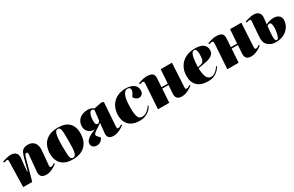

<svg xmlns="http://www.w3.org/2000/svg" viewBox="160 -1770 4612 3009"><g transform="rotate(-30 2466.0 -265.5)"><path d="M683 -68Q666 -54 634.5 -34.5Q603 -15 564.5 -0.5Q526 14 489 14Q422 14 396.5 -17Q371 -48 375 -98L402 -392Q404 -418 400 -429Q396 -440 382 -440Q364 -440 355 -426Q346 -412 334 -368L233 0H70L81 -462Q81 -474 78.5 -484Q76 -494 59 -494Q49 -494 33.5 -490Q18 -486 4 -481L-4 -502Q5 -506 31 -514Q57 -522 90.5 -529.5Q124 -537 153 -537Q211 -537 242.5 -504Q274 -471 268 -413L244 -180L254 -179L313 -398Q325 -440 339.5 -472Q354 -504 383 -522Q412 -540 467 -540Q536 -540 577.5 -492Q619 -444 610 -346L587 -96Q586 -77 588.5 -66.5Q591 -56 609 -56Q626 -56 642.5 -65Q659 -74 672 -84Z M962 14Q869 14 810 -18.5Q751 -51 722.5 -108.5Q694 -166 694 -241Q694 -321 725 -388.5Q756 -456 825 -496.5Q894 -537 1006 -537Q1140 -537 1205 -469.5Q1270 -402 1270 -283Q1270 -226 1254 -173Q1238 -120 1202 -77.5Q1166 -35 1107 -10.5Q1048 14 962 14ZM977 -8Q1012 -8 1027 -40.5Q1042 -73 1045.5 -134Q1049 -195 1049 -281Q1049 -366 1046.5 -418.5Q1044 -471 1032 -495Q1020 -519 993 -519Q977 -519 963.5 -509Q950 -499 940.5 -469.5Q931 -440 926 -383.5Q921 -327 921 -235Q921 -153 924.5 -103Q928 -53 940 -30.5Q952 -8 977 -8Z M1617 -270Q1589 -251 1561 -233Q1533 -215 1505 -196Q1468 -171 1460 -152.5Q1452 -134 1472 -111L1513 -65Q1496 -26 1466 -6Q1436 14 1400 14Q1360 14 1333.5 -7.5Q1307 -29 1307 -67Q1307 -101 1332.5 -129.5Q1358 -158 1399.5 -180.5Q1441 -203 1489 -219L1488 -222Q1424 -222 1382.5 -260.5Q1341 -299 1341 -360Q1341 -445 1398 -495Q1455 -545 1550 -545Q1589 -545 1615 -534Q1641 -523 1652 -508L1793 -537L1832 -523L1803 -96Q1802 -77 1804.5 -66.5Q1807 -56 1825 -56Q1842 -56 1858.5 -65Q1875 -74 1888 -84L1899 -68Q1882 -54 1850.5 -34.5Q1819 -15 1780.5 -0.5Q1742 14 1705 14Q1641 14 1616.5 -15.5Q1592 -45 1598 -98ZM1642 -487Q1633 -501 1624 -506Q1615 -511 1604 -511Q1575 -511 1556.5 -466.5Q1538 -422 1538 -348Q1538 -305 1549 -289.5Q1560 -274 1576 -274Q1592 -274 1603 -284Q1614 -294 1621 -305Z M2239 -537Q2283 -537 2325.5 -523Q2368 -509 2396.5 -477Q2425 -445 2425 -390Q2425 -350 2401.5 -327Q2378 -304 2344 -304Q2317 -304 2291 -323Q2265 -342 2255 -366L2276 -398Q2311 -451 2303 -485Q2295 -519 2256 -519Q2222 -519 2200.5 -494Q2179 -469 2167 -427.5Q2155 -386 2150.5 -335.5Q2146 -285 2146 -234Q2146 -179 2151.5 -130.5Q2157 -82 2177 -52Q2197 -22 2240 -22Q2276 -22 2305.5 -38.5Q2335 -55 2358.5 -80Q2382 -105 2398 -130L2410 -122Q2404 -108 2387.5 -85.5Q2371 -63 2342.5 -40Q2314 -17 2271.5 -1.5Q2229 14 2171 14Q2099 14 2042 -12Q1985 -38 1952 -93Q1919 -148 1919 -236Q1919 -285 1935.5 -337.5Q1952 -390 1989 -435.5Q2026 -481 2087.5 -509Q2149 -537 2239 -537Z M2842 -247H2729L2713 0H2509L2538 -438Q2541 -493 2517 -493Q2505 -493 2492.5 -490Q2480 -487 2462 -481L2454 -502Q2471 -509 2497.5 -517Q2524 -525 2553.5 -531Q2583 -537 2608 -537Q2684 -537 2714 -511.5Q2744 -486 2740 -424Q2738 -386 2735 -348Q2732 -310 2730 -272H2843L2860 -523H3064L3040 -96Q3039 -77 3041.5 -66.5Q3044 -56 3062 -56Q3079 -56 3095.5 -65Q3112 -74 3125 -84L3136 -68Q3119 -54 3087.5 -34.5Q3056 -15 3017.5 -0.5Q2979 14 2942 14Q2878 14 2853 -15.5Q2828 -45 2832 -98Z M3481 -537Q3588 -537 3634.5 -499.5Q3681 -462 3681 -400Q3681 -355 3658 -328Q3635 -301 3600.5 -286.5Q3566 -272 3530 -265.5Q3494 -259 3468 -254L3381 -239Q3386 -119 3412.5 -71Q3439 -23 3491 -23Q3521 -23 3547.5 -39.5Q3574 -56 3596.5 -80.5Q3619 -105 3635 -130L3647 -122Q3642 -112 3626.5 -90Q3611 -68 3584 -44Q3557 -20 3515.5 -3Q3474 14 3417 14Q3287 14 3221.5 -48.5Q3156 -111 3156 -223Q3156 -316 3195 -386.5Q3234 -457 3307 -497Q3380 -537 3481 -537ZM3507 -417Q3507 -459 3499 -489Q3491 -519 3462 -519Q3432 -519 3415.5 -486.5Q3399 -454 3391.5 -395Q3384 -336 3381 -258L3428 -268Q3455 -274 3472.5 -286.5Q3490 -299 3498.5 -329Q3507 -359 3507 -417Z M4097 -247H3984L3968 0H3764L3793 -438Q3796 -493 3772 -493Q3760 -493 3747.5 -490Q3735 -487 3717 -481L3709 -502Q3726 -509 3752.5 -517Q3779 -525 3808.5 -531Q3838 -537 3863 -537Q3939 -537 3969 -511.5Q3999 -486 3995 -424Q3993 -386 3990 -348Q3987 -310 3985 -272H4098L4115 -523H4319L4295 -96Q4294 -77 4296.5 -66.5Q4299 -56 4317 -56Q4334 -56 4350.5 -65Q4367 -74 4380 -84L4391 -68Q4374 -54 4342.5 -34.5Q4311 -15 4272.5 -0.5Q4234 14 4197 14Q4133 14 4108 -15.5Q4083 -45 4087 -98Z M4650 -300Q4673 -313 4711 -324.5Q4749 -336 4792 -336Q4847 -336 4883.5 -308Q4920 -280 4920 -226Q4920 -186 4903 -144Q4886 -102 4851 -66Q4816 -30 4762.5 -8Q4709 14 4635 14Q4588 14 4545.5 -5Q4503 -24 4477 -61Q4451 -98 4451 -150Q4451 -181 4454.5 -233Q4458 -285 4463 -345Q4468 -405 4472 -457Q4474 -477 4469 -485.5Q4464 -494 4449 -494Q4439 -494 4423.5 -490Q4408 -486 4394 -481L4386 -502Q4395 -506 4422 -514Q4449 -522 4483.5 -529.5Q4518 -537 4547 -537Q4606 -537 4637 -505Q4668 -473 4663 -415Q4661 -387 4657.5 -357.5Q4654 -328 4650 -300ZM4650 -276Q4648 -260 4645 -234Q4642 -208 4639.5 -178.5Q4637 -149 4635.5 -123Q4634 -97 4634 -82Q4634 -50 4641.5 -29Q4649 -8 4667 -8Q4685 -8 4699 -37.5Q4713 -67 4721.5 -111.5Q4730 -156 4730 -201Q4730 -248 4721.5 -268.5Q4713 -289 4693 -289Q4680 -289 4670.5 -286Q4661 -283 4650 -276Z"/></g></svg>

Font: Literata 72pt Black
Style: Italic
Weight: 900
Italic angle: -2°
Designer: Latin by Veronika Burian and Jose Scaglione. Greek by Irene Vlachou. Cyrillic by Vera Evstafieva
Foundry: TypeTogether
Version: Version 3.002